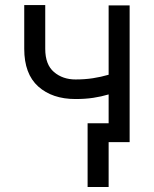

<svg xmlns="http://www.w3.org/2000/svg" viewBox="-20 -567 614 766"><path d="M497.2 0H413.4V179H329.5V-75.3H413.4V-190.3Q383.9 -181.5 351.9 -176.7Q320 -171.9 281.2 -171.9Q188.6 -171.9 132.6 -221.9Q76.7 -272 76.7 -372.2V-546.9H160.5V-372.2Q160.5 -309.3 195.3 -279.7Q230.1 -250 281.2 -250Q318.9 -250 350.9 -255Q382.8 -259.9 413.4 -268.8V-545.5H497.2Z"/></svg>

Font: Linik Sans
Style: Regular
Weight: 400
Designer: Rasmus Andersson (font), Marc Monis (original base), Kil Hyung-jin (Pretendard portions), Cristiano Sobral (main changes
Foundry: rsms
Version: Version 3.018;May 31, 2022;FontCreator 14.0.0.2814 64-bit; t